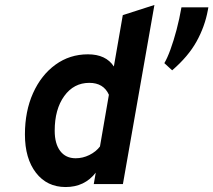

<svg xmlns="http://www.w3.org/2000/svg" viewBox="-20 -742 860 774"><path d="M244.5 12Q169.5 12 125 -45.5Q80.5 -103 80.5 -200Q80.5 -293.5 113.2 -366.5Q146 -439.5 203.5 -481.2Q261 -523 334.5 -523Q407 -523 439 -474L475 -681L602.5 -722L475.5 0H358L366 -46Q321 12 244.5 12ZM285 -104Q313.5 -104 340 -117Q366.5 -130 383 -151.5L419 -360Q397.5 -408 340 -408Q277.5 -408 239 -354.8Q200.5 -301.5 200.5 -215Q200.5 -162.5 222.8 -133.2Q245 -104 285 -104ZM674 -458.5 642.5 -487.5Q654 -506.5 667 -542Q680 -577.5 691.8 -622Q703.5 -666.5 711.5 -712.5H820L818 -701.5Q806 -635.5 772.5 -575Q739 -514.5 674 -458.5Z"/></svg>

Font: Overpass
Style: Bold Italic
Weight: 700
Italic angle: -10°
Designer: Delve Withrington, Dave Bailey, Thomas Jockin
Foundry: Delve Fonts LLC
Version: Version 4.000; ttfautohint (v1.8.3)